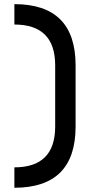

<svg xmlns="http://www.w3.org/2000/svg" viewBox="-20 -801 431 919"><path d="M341.8 -488.3V-195.3Q341.8 97.7 48.8 97.7V0Q244.1 0 244.1 -195.3V-488.3Q244.1 -683.6 48.8 -683.6V-781.2Q341.8 -781.2 341.8 -488.3Z"/></svg>

Font: BabelStone Runic
Style: Regular
Weight: 400
Designer: Andrew West
Foundry: BabelStone
Version: Version 7.004 November 9, 2023